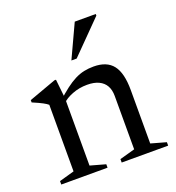

<svg xmlns="http://www.w3.org/2000/svg" viewBox="-127 -791 817 893"><g transform="rotate(-20 282.0 -345.0)"><path d="M178 -373V-38L253.5 -17V0H24.5V-17L99 -38V-367.5Q91 -374.5 75.2 -383Q59.5 -391.5 25.5 -406V-417.5L160.5 -466.5H168ZM323.5 -17 399 -38V-302.5Q399 -332 387.5 -352.5Q376 -373 353 -384Q330 -395 295.5 -395Q256 -395 221.8 -381.5Q187.5 -368 171 -350.5L155.5 -365Q186.5 -393.5 211.8 -412.8Q237 -432 259.8 -443.5Q282.5 -455 305.2 -459.8Q328 -464.5 353 -464.5Q418 -464.5 448.2 -425.8Q478.5 -387 478.5 -302.5V-38L553.5 -17V0H323.5ZM266 -526 342.5 -690.5H446.5V-682.5L292 -526Z"/></g></svg>

Font: Newsreader 36pt
Style: Regular
Weight: 400
Designer: Hugues Gentile
Foundry: Production Type
Version: Version 1.003